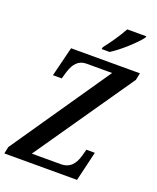

<svg xmlns="http://www.w3.org/2000/svg" viewBox="-170 -1029 921 1127"><g transform="rotate(20 290.5 -465.5)"><path d="M324 -771H374C431 -806 514 -883 542 -921L545 -931H426C400 -883 358 -823 327 -784ZM-3 0H451L495 -185H442L431 -144C414 -85 384 -54 331 -54H149L575 -670L584 -714H154L108 -529H163L177 -577C193 -627 221 -660 269 -660H430L6 -43Z"/></g></svg>

Font: Noto Serif Condensed Semi
Style: Italic
Weight: 600
Width: 3
Italic angle: -12°
Designer: Monotype Design Team
Foundry: Monotype Imaging Inc.
Version: Version 1.901